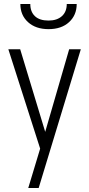

<svg xmlns="http://www.w3.org/2000/svg" viewBox="-20 -749 445 962"><path d="M121.6 192.9ZM121.6 192.9 181.2 -4.4 22.5 -500 22 -502H23.9H80.6H81.5V-501L206.5 -88.4L326.2 -501L326.7 -502H327.6H382.8H384.8L384.3 -500L173.8 192.9ZM364.3 -729Q364.3 -673.3 326.2 -638.2Q288.1 -603 223.1 -603Q159.2 -603 120.6 -637.9Q82 -672.9 82 -729H131.8Q131.8 -689.9 155 -668Q178.2 -646 223.1 -646Q265.6 -646 290 -668Q314.5 -689.9 314.5 -729Z"/></svg>

Font: MAUL Condensed Light
Style: Light
Weight: 300
Designer: MAUL
Version: Version 2.137; 2017; ttfautohint (v1.8.3)